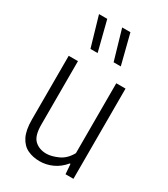

<svg xmlns="http://www.w3.org/2000/svg" viewBox="-200 -899 872 998"><g transform="rotate(30 236.0 -399.5)"><path d="M205.5 9Q165 9 132.8 -6.2Q100.5 -21.5 81.8 -58.2Q63 -95 63 -159V-541.5H118.5V-160Q118.5 -93 145.8 -67.8Q173 -42.5 216 -42.5Q246 -42.5 285 -60Q324 -77.5 348.5 -122V-541.5H404V0H356.5L352 -59.5H347.5Q318.5 -24.5 281.5 -7.8Q244.5 9 205.5 9ZM282 -629 230 -808H279.5L325 -629ZM143 -629 91 -808H140.5L186 -629Z"/></g></svg>

Font: Encode Sans Condensed Light
Style: Regular
Weight: 300
Width: 3
Designer: Multiple Designers
Foundry: Impallari Type
Version: Version 3.000; ttfautohint (v1.8.3) -l 8 -r 50 -G 200 -x 14 